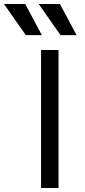

<svg xmlns="http://www.w3.org/2000/svg" viewBox="-91 -948 431 968"><path d="M116 -696H204V0H116ZM-71 -928H36L120 -771H39ZM104 -928H211L295 -771H214Z"/></svg>

Font: Amiko
Style: Regular
Weight: 400
Designer: Pablo Impallari, Rodrigo Fuenzalida, Andres Torresi
Foundry: Impallari Type
Version: Version 1.001; ttfautohint (v1.3)